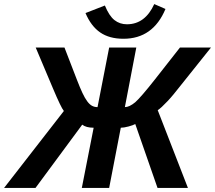

<svg xmlns="http://www.w3.org/2000/svg" viewBox="-62 -921 1054 941"><path d="M339 0 397 -295Q360 -295 341 -310L112 0H-42L251 -377Q237 -394 197 -489L113 -688H254L315 -530Q330 -491 342 -465.5Q354 -440 365.5 -424.5Q377 -409 389 -402.5Q401 -396 416 -396L473 -688H606L550 -396Q572 -396 601 -420Q629 -445 696 -530L820 -688H972L813 -489Q802 -475 788.5 -458.5Q775 -442 759 -425Q743 -408 731 -397Q719 -386 711 -381L859 0H710L601 -313Q590 -307 567.5 -301Q545 -295 530 -295L473 0ZM543 -731Q474 -731 429 -762Q384 -793 357 -857L452 -894Q473 -843 499 -822.5Q525 -802 560 -802Q649 -802 694 -901L749 -877Q688 -731 543 -731Z"/></svg>

Font: Libra Sans Modern
Style: Bold Italic
Weight: 700
Italic angle: -12°
Foundry: Stefan Peev, Context Ltd
Version: Version 1.000